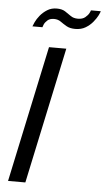

<svg xmlns="http://www.w3.org/2000/svg" viewBox="-61 -956 544 995"><g transform="rotate(5 211.0 -459.0)"><path d="M171 -709H261L110 0H20ZM298 -815Q270 -815 252 -825.5Q234 -836 219.5 -846.5Q205 -857 184 -857Q163 -857 150.5 -846Q138 -835 133 -823Q128 -811 128 -809H76Q78 -815 85.5 -831.5Q93 -848 108 -866.5Q123 -885 144.5 -898.5Q166 -912 194 -912Q221 -912 237.5 -901.5Q254 -891 269 -880Q284 -869 307 -869Q331 -869 345 -880.5Q359 -892 365 -904Q371 -916 371 -918H422Q421 -912 413 -896Q405 -880 389.5 -861Q374 -842 351.5 -828.5Q329 -815 298 -815Z"/></g></svg>

Font: Raleway Medium
Style: Italic
Weight: 500
Italic angle: -12°
Designer: Matt McInerney, Pablo Impallari, Rodrigo Fuenzalida
Foundry: Matt McInerney, Pablo Impallari, Rodrigo Fuenzalida
Version: Version 4.026